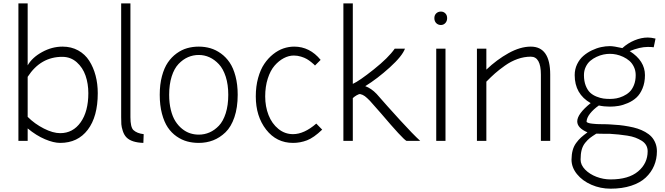

<svg xmlns="http://www.w3.org/2000/svg" viewBox="-20 -840 3963 1145"><path d="M353 -562Q405.3 -562 446.3 -539.3Q487.3 -516.6 512.2 -477.5Q537.1 -438.5 550 -389.4Q563 -340.3 563 -284.2Q563 -144.5 503.4 -66.2Q443.8 12.2 338.9 12.2Q299.8 12.2 248 -9.8Q196.3 -31.7 145 -74.2V0H89.8V-819.8H145V-450.2Q171.9 -497.1 231 -529.5Q290 -562 353 -562ZM353 -501Q222.7 -502 145 -381.8V-143.1Q187 -101.1 241.5 -73.5Q295.9 -45.9 338.9 -45.9Q415 -45.9 460.9 -110.6Q506.8 -175.3 506.8 -284.2Q506.8 -340.8 490.2 -388.9Q473.6 -437 437.7 -468.8Q401.9 -500.5 353 -501Z M702.6 -819.8H757.8V-141.1Q757.8 -83 774.9 -64.9Q796.9 -44.4 836.9 -40Q836.4 -30.3 835.9 -13.7Q835.4 2.9 835 12.2Q764.6 9.8 734.9 -20Q720.2 -34.7 712.4 -58.8Q704.6 -83 703.6 -98.9Q702.6 -114.7 702.6 -141.1Z M932.6 -274.9Q932.6 -336.4 945.8 -385.7Q959 -435.1 981 -467.3Q1002.9 -499.5 1033.2 -521.5Q1063.5 -543.5 1096.2 -552.7Q1128.9 -562 1165.5 -562Q1201.7 -562 1234.4 -552.5Q1267.1 -543 1297.4 -521.2Q1327.6 -499.5 1349.6 -467Q1371.6 -434.6 1384.5 -385.3Q1397.5 -335.9 1397.5 -274.9Q1397.5 -198.2 1377.9 -140.9Q1358.4 -83.5 1324.7 -51Q1291 -18.6 1251.2 -3.2Q1211.4 12.2 1165.5 12.2Q1128.9 12.2 1096.2 3.4Q1063.5 -5.4 1033 -26.6Q1002.4 -47.9 980.7 -80.1Q959 -112.3 945.8 -162.1Q932.6 -211.9 932.6 -274.9ZM1341.3 -274.9Q1341.3 -335.4 1326.2 -382.6Q1311 -429.7 1285.4 -457Q1259.8 -484.4 1229.5 -498.3Q1199.2 -512.2 1165.5 -512.2Q1131.3 -512.2 1101.1 -499Q1070.8 -485.8 1044.9 -458.7Q1019 -431.6 1003.9 -384.3Q988.8 -336.9 988.8 -274.9Q988.8 -225.1 998.8 -184.6Q1008.8 -144 1025.9 -117.2Q1043 -90.3 1065.9 -71.8Q1088.9 -53.2 1113.8 -45.2Q1138.7 -37.1 1165.5 -37.1Q1199.2 -37.1 1229.5 -50.3Q1259.8 -63.5 1285.4 -90.3Q1311 -117.2 1326.2 -164.8Q1341.3 -212.4 1341.3 -274.9Z M1734.4 -562Q1827.1 -562 1892.1 -482.9L1858.4 -449.2Q1856.4 -451.7 1852.5 -455.6Q1848.6 -459.5 1835.9 -469.7Q1823.2 -480 1809.6 -488Q1795.9 -496.1 1774.9 -502.4Q1753.9 -508.8 1732.4 -508.8Q1702.1 -508.8 1672.4 -493.2Q1642.6 -477.5 1617.4 -448.5Q1592.3 -419.4 1576.9 -371.6Q1561.5 -323.7 1561.5 -265.1Q1561.5 -204.6 1581.5 -153.6Q1601.6 -102.5 1640.1 -71.3Q1678.7 -40 1727.5 -40Q1793.5 -40 1866.2 -103Q1874 -95.2 1884.5 -84.2Q1895 -73.2 1901.4 -66.9Q1851.1 -18.6 1810.8 -3.2Q1770.5 12.2 1727.5 12.2Q1628.9 12.2 1567.1 -67.1Q1505.4 -146.5 1505.4 -265.1Q1505.4 -325.2 1519.3 -375.2Q1533.2 -425.3 1556.2 -459.2Q1579.1 -493.2 1608.9 -516.8Q1638.7 -540.5 1670.4 -551.3Q1702.1 -562 1734.4 -562Z M2226.1 -279.8Q2287.1 -209.5 2366 -123.3Q2444.8 -37.1 2485.8 0H2403.8Q2381.3 -11.7 2252 -164.1L2186 -238.8Q2168 -257.3 2155.8 -266.4Q2143.6 -275.4 2128.9 -278.8Q2121.1 -280.3 2106.7 -271.7Q2092.3 -263.2 2084 -254.9V0H2027.8V-819.8H2084V-339.8Q2121.1 -356 2209 -426Q2296.9 -496.1 2334 -549.8H2395Q2378.9 -505.4 2304.2 -437.7Q2229.5 -370.1 2158.2 -326.2Q2193.8 -313.5 2226.1 -279.8ZM2485.8 0Z M2581.5 -549.8H2636.7V0H2581.5ZM2570.3 -731.9Q2570.3 -749.5 2581.5 -760.3Q2592.8 -771 2609.4 -771Q2625 -771 2635.7 -760.3Q2646.5 -749.5 2646.5 -731.9Q2646.5 -713.9 2635.7 -702.4Q2625 -690.9 2609.4 -690.9Q2592.8 -690.9 2581.5 -702.1Q2570.3 -713.4 2570.3 -731.9Z M2880.4 0H2824.2V-549.8H2880.4V-424.8Q2942.9 -484.4 3012.9 -523.2Q3083 -562 3145.5 -562Q3261.2 -562 3261.2 -395V0H3205.6V-395Q3205.6 -502 3145.5 -502Q3105.5 -502 3066.2 -488Q3026.9 -474.1 2991 -448.5Q2955.1 -422.9 2931.9 -402.3Q2908.7 -381.8 2880.4 -353Z M3462.4 -392.1Q3462.4 -356 3473.1 -328.9Q3483.9 -301.8 3499.8 -287.1Q3515.6 -272.5 3538.1 -263.7Q3560.5 -254.9 3578.6 -252.4Q3596.7 -250 3617.2 -250Q3636.7 -250 3655.8 -253.4Q3674.8 -256.8 3696.3 -266.6Q3717.8 -276.4 3733.9 -291.5Q3750 -306.6 3760.5 -332.5Q3771 -358.4 3771 -392.1Q3771 -418.5 3760.5 -440.7Q3750 -462.9 3733.6 -477.1Q3717.3 -491.2 3696.3 -501Q3675.3 -510.7 3655.5 -514.9Q3635.7 -519 3617.2 -519Q3598.6 -519 3578.6 -514.9Q3558.6 -510.7 3537.6 -501Q3516.6 -491.2 3500 -477.1Q3483.4 -462.9 3472.9 -440.7Q3462.4 -418.5 3462.4 -392.1ZM3422.4 -116.2Q3422.4 -160.6 3502.4 -225.1Q3407.2 -279.3 3407.2 -392.1Q3407.2 -427.2 3421.6 -457Q3436 -486.8 3458.5 -506.3Q3481 -525.9 3509.3 -539.6Q3537.6 -553.2 3564.9 -559.1Q3592.3 -564.9 3617.2 -564.9Q3640.1 -564.9 3691.4 -553.2Q3724.1 -583 3764.4 -599.6Q3804.7 -616.2 3843.3 -616.2Q3862.8 -616.2 3889.2 -609.9Q3887.7 -600.6 3883.8 -583.3Q3879.9 -565.9 3878.4 -558.1Q3866.2 -560.1 3843.3 -560.1Q3795.9 -560.1 3735.4 -535.2Q3826.2 -477.5 3826.2 -392.1Q3826.2 -347.7 3811.8 -313Q3797.4 -278.3 3775.6 -258.3Q3753.9 -238.3 3724.6 -225.6Q3695.3 -212.9 3669.4 -208.5Q3643.6 -204.1 3617.2 -204.1Q3582.5 -204.1 3551.3 -210.9Q3519 -188.5 3498.5 -162.4Q3478 -136.2 3478 -112.8Q3482.4 -108.9 3491.2 -106.2Q3500 -103.5 3515.4 -102.1Q3530.8 -100.6 3539.6 -100.1Q3548.3 -99.6 3569.6 -99.4Q3590.8 -99.1 3594.2 -99.1Q3599.6 -99.1 3607.4 -98.6Q3615.2 -98.1 3617.2 -98.1Q3647.9 -96.7 3673.8 -94Q3699.7 -91.3 3729.2 -85.9Q3758.8 -80.6 3782.2 -73Q3805.7 -65.4 3827.9 -53Q3850.1 -40.5 3864.7 -24.9Q3879.4 -9.3 3888.4 12.9Q3897.5 35.2 3897.5 62Q3897.5 108.4 3880.6 148.2Q3863.8 188 3830.8 219Q3797.9 250 3744.1 267.6Q3690.4 285.2 3621.1 285.2Q3561 285.2 3507.3 262Q3453.6 238.8 3420.9 198.5Q3388.2 158.2 3388.2 111.8Q3388.7 80.1 3395.3 55.9Q3401.9 31.7 3416 12.5Q3430.2 -6.8 3444.8 -20Q3459.5 -33.2 3483.4 -50.8Q3422.4 -76.7 3422.4 -116.2ZM3621.1 230Q3728.5 230 3785.4 182.1Q3842.3 134.3 3842.3 62Q3842.3 41.5 3833 25.6Q3823.7 9.8 3806.2 -1Q3788.6 -11.7 3768.6 -19.3Q3748.5 -26.9 3720.5 -31.2Q3692.4 -35.6 3669.7 -37.8Q3647 -40 3617.2 -42H3586.4Q3579.6 -42 3562 -42.5Q3544.4 -43 3536.1 -43Q3511.2 -27.3 3497.8 -16.8Q3484.4 -6.3 3469.7 11.7Q3455.1 29.8 3448.7 54Q3442.4 78.1 3442.4 111.8Q3442.4 143.6 3469.2 171.1Q3496.1 198.7 3537.1 214.4Q3578.1 230 3621.1 230Z"/></svg>

Font: Junction Light
Style: Regular
Weight: 300
Designer: Caroline Hadilaksono
Foundry: Caroline Hadilaksono
Version: Version 1.002